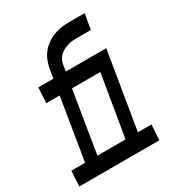

<svg xmlns="http://www.w3.org/2000/svg" viewBox="-207 -846 882 957"><g transform="rotate(-30 234.5 -367.5)"><path d="M-31 0 -26 -88H53L111 -442H34L39 -530H126L134 -580Q138 -603 146.5 -625Q155 -647 169.5 -665.5Q184 -684 204.5 -698.5Q225 -713 247 -721Q269 -729 291.5 -732Q314 -735 336 -735H424L409 -647H332Q318 -647 304.5 -646Q291 -645 278 -641Q265 -637 252 -631Q239 -625 228 -615Q217 -605 211 -592Q205 -579 203 -566L197 -530H271L267 -442H182L124 -88H190L186 0ZM186 0 190 -88H286L345 -442H267L271 -530H430L357 -88H435L430 0Z"/></g></svg>

Font: Iosevka Slab Semibold Oblique
Style: Regular
Weight: 600
Italic angle: -9°
Monospace: yes
Designer: Belleve Invis
Foundry: Belleve Invis
Version: Version 11.1.1; ttfautohint (v1.8.3)